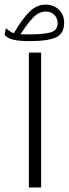

<svg xmlns="http://www.w3.org/2000/svg" viewBox="-46 -828 303 848"><path d="M135.7 -595.7V0H81.5V-595.7ZM-25.9 -674.8 -20 -703.1Q-13.2 -697.3 -3.7 -690.9Q5.9 -684.6 15.1 -681.2Q54.2 -747.6 85.7 -777.6Q117.2 -807.6 154.3 -807.6Q190.9 -807.6 214.1 -785.2Q237.3 -762.7 237.3 -728Q237.3 -678.7 200.4 -662.6Q163.6 -646.5 90.8 -646.5H78.6Q40.5 -646.5 13.2 -652.6Q-14.2 -658.7 -25.9 -674.8ZM89.8 -676.3Q145.5 -676.3 177 -684.8Q208.5 -693.4 208.5 -726.1Q208.5 -747.6 194.1 -762.2Q179.7 -776.9 156.7 -776.9Q125.5 -776.9 100.3 -750.5Q75.2 -724.1 44.4 -676.3Z"/></svg>

Font: Vazirmatn RD ExtraLight
Style: Regular
Weight: 200
Designer: Saber Rastikerdar
Foundry: Saber Rastikerdar
Version: Version 32.102